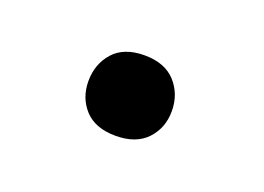

<svg xmlns="http://www.w3.org/2000/svg" viewBox="-36 -478 333 242"><g transform="rotate(20 130.5 -357.0)"><path d="M72.3 -356Q72.3 -378.9 86.4 -394.8Q100.6 -410.6 127.9 -410.6Q155.3 -410.6 169.7 -394.8Q184.1 -378.9 184.1 -356Q184.1 -333.5 169.7 -318.1Q155.3 -302.7 127.9 -302.7Q100.6 -302.7 86.4 -318.1Q72.3 -333.5 72.3 -356Z"/></g></svg>

Font: Vazirmatn RD FD
Style: Regular
Weight: 400
Designer: Saber Rastikerdar
Foundry: Saber Rastikerdar
Version: Version 33.003